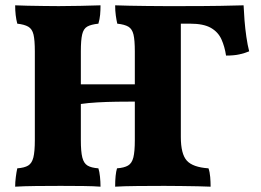

<svg xmlns="http://www.w3.org/2000/svg" viewBox="-20 -699 982 722"><path d="M37 3Q37 -14 39.5 -33.5Q42 -53 45 -66Q72 -68 86 -76.5Q100 -85 105.5 -107Q111 -129 111 -172V-506Q111 -548 106 -569Q101 -590 86.5 -598.5Q72 -607 45 -610Q37 -640 37 -679Q54 -678 83.5 -677.5Q113 -677 145 -676.5Q177 -676 201 -676Q236 -676 282 -677Q328 -678 358 -679Q358 -660 356.5 -643.5Q355 -627 350 -610Q322 -607 308 -599Q294 -591 289 -569.5Q284 -548 284 -506V-382H487V-506Q487 -548 482 -569Q477 -590 463 -598.5Q449 -607 421 -610Q418 -623 415.5 -640.5Q413 -658 413 -679Q435 -678 467 -677.5Q499 -677 534 -676.5Q569 -676 601.5 -676Q634 -676 657 -676Q753 -676 807.5 -677Q862 -678 896 -679Q897 -654 899.5 -622.5Q902 -591 906.5 -560Q911 -529 917 -506Q900 -499 880 -494.5Q860 -490 830 -490Q825 -524 812.5 -551.5Q800 -579 772.5 -594.5Q745 -610 695 -610H660V-184Q660 -120 682.5 -95Q705 -70 764 -66Q769 -52 770.5 -33Q772 -14 772 3Q754 2 724.5 1.5Q695 1 661.5 0.5Q628 0 598 0Q549 0 496.5 0.5Q444 1 413 3Q413 -43 420 -66Q447 -68 461.5 -76.5Q476 -85 481.5 -107Q487 -129 487 -172V-317Q456 -317 419 -316.5Q382 -316 346.5 -314Q311 -312 284 -308V-172Q284 -129 289.5 -107Q295 -85 309 -76.5Q323 -68 350 -66Q354 -54 356 -34.5Q358 -15 358 3Q333 1 293.5 0.5Q254 0 208 0Q162 0 115.5 0.5Q69 1 37 3Z"/></svg>

Font: Vollkorn ExtraBold
Style: Regular
Weight: 800
Designer: Friedrich Althausen
Foundry: Friedrich Althausen
Version: Version 5.000; ttfautohint (v1.8.3)